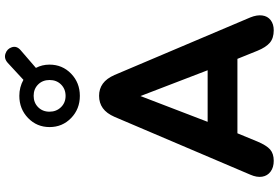

<svg xmlns="http://www.w3.org/2000/svg" viewBox="-191 -897 1097 755"><g transform="rotate(-90 357.5 -519.5)"><path d="M48 -83.4 275.5 -617.7Q289.1 -648.9 309.7 -663.7Q330.2 -678.4 358.3 -678.4Q385.6 -678.4 406 -663.7Q426.5 -648.9 440.1 -617.7L666.6 -83.4Q677 -57.6 674.2 -36.7Q671.4 -15.8 655.9 -3.7Q640.3 8.4 615.7 8.4Q585.2 8.4 567.1 -6.8Q549.1 -22.1 535.4 -55.6L487.4 -174.5L550.4 -134.4H168.8L227.4 -174.5L178.4 -55.6Q163.5 -20.3 147.3 -5.9Q131 8.4 102.6 8.4Q76.9 8.4 60.3 -3.9Q43.6 -16.3 40.2 -37Q36.8 -57.8 48 -83.4ZM241.7 -214.4 212.4 -251.5H501.4L473 -214.4L357.3 -515.6ZM235.3 -873Q235.3 -923.2 270.9 -957.6Q306.5 -992 358.1 -992Q392.1 -992 421.1 -975.9L487.2 -1037Q504.5 -1053 523.9 -1046.6Q543.3 -1040.2 549.3 -1021.3Q555.3 -1002.4 538.1 -987.3L468 -926.8Q480.9 -902.4 480.9 -873.4Q480.9 -822.8 445.3 -788.4Q409.7 -754 358 -754Q306.3 -754 270.8 -788.4Q235.3 -822.8 235.3 -873ZM420.4 -873Q420.4 -900.4 402.8 -918.1Q385.2 -935.7 358.3 -935.7Q331.3 -935.7 313.5 -918.1Q295.8 -900.4 295.8 -873.5Q295.8 -846.5 313.4 -828.3Q331 -810.1 357.9 -810.1Q384.9 -810.1 402.7 -827.9Q420.4 -845.6 420.4 -873Z"/></g></svg>

Font: SN Pro Thin
Style: Regular
Weight: 200
Designer: Tobias Whetton
Foundry: Supernotes
Version: Version 1.003;Glyphs 3.3 (3324)